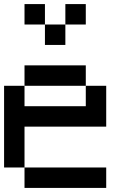

<svg xmlns="http://www.w3.org/2000/svg" viewBox="-20 -920 640 940"><path d="M0 -100V-500H100V-400H400V-500H500V-300H100V-100ZM200 -700V-800H300V-700ZM200 -900V-800H100V-900ZM400 -500H100V-600H400ZM400 -900V-800H300V-900ZM100 -100H500V0H100Z"/></svg>

Font: Galmuri9 Regular
Style: Regular
Weight: 400
Designer: Lee Minseo (quiple)
Version: Version 2.399;hotconv 1.1.1;makeotfexe 2.6.0 DEVELOPMENT